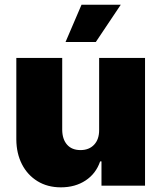

<svg xmlns="http://www.w3.org/2000/svg" viewBox="-20 -793 689 820"><path d="M403.4 -238.6V-545.5H599.4V0H413.4V-103.7H407.7Q389.9 -51.5 345.5 -22.2Q301.1 7.1 240.1 7.1Q182.9 7.1 140.1 -19.2Q97.3 -45.5 73.7 -91.6Q50.1 -137.8 49.7 -197.4V-545.5H245.7V-238.6Q246.1 -198.2 266.5 -175.1Q286.9 -152 323.9 -152Q360.4 -152 382.1 -175.1Q403.8 -198.2 403.4 -238.6ZM259.9 -613.6 328.1 -772.7H495.7L389.2 -613.6Z"/></svg>

Font: Inter UI Black
Style: Regular
Weight: 900
Designer: Rasmus Andersson
Foundry: rsms
Version: 3.2;8d6f07862